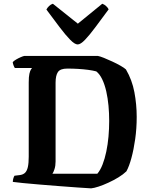

<svg xmlns="http://www.w3.org/2000/svg" viewBox="-20 -1005 814 1026"><path d="M467 1.5Q439.5 0 394 -3.2Q348.5 -6.5 295.8 -10.5Q243 -14.5 192.2 -18.8Q141.5 -23 103 -26.8Q64.5 -30.5 48.5 -33Q48.5 -43 51.5 -52.5Q54.5 -62 57.5 -66L86.5 -69.5Q104 -72 114 -81.8Q124 -91.5 128.8 -112.2Q133.5 -133 133.5 -167.5V-564.5Q133.5 -595 137.2 -611.2Q141 -627.5 145.8 -634.2Q150.5 -641 151 -641.5H59.5Q56 -646 52.5 -655.2Q49 -664.5 48 -673Q53.5 -679.5 65.8 -686.8Q78 -694 90.8 -699.5Q103.5 -705 109.5 -706H503.5Q514.5 -704 535.2 -695.8Q556 -687.5 580.2 -676.2Q604.5 -665 624.5 -653.5Q644.5 -642 653 -634Q686 -577.5 698.2 -512.2Q710.5 -447 710.5 -380.5Q710.5 -319 702.5 -262.2Q694.5 -205.5 682.2 -160.5Q670 -115.5 655.5 -89.5Q638.5 -73 612.8 -57.2Q587 -41.5 559.2 -28.8Q531.5 -16 507 -8Q482.5 0 467 1.5ZM260 -76.5H500Q516 -95 528 -125.8Q540 -156.5 548 -194.8Q556 -233 559.8 -275.2Q563.5 -317.5 563.5 -359Q563.5 -399.5 559.8 -440Q556 -480.5 547.8 -517Q539.5 -553.5 526.2 -581.2Q513 -609 494.5 -623.5Q475.5 -628.5 450.8 -631.8Q426 -635 397.8 -636.8Q369.5 -638.5 339.5 -638.5Q302 -638.5 289.5 -620Q277 -601.5 277 -563V-142Q277 -119 271.2 -101.2Q265.5 -83.5 260 -76.5ZM395 -767.5Q379.5 -767.5 354.8 -792.8Q330 -818 298 -860.5Q266 -903 228 -954Q233 -964 242.5 -973Q252 -982 262.5 -985L396 -878.5L526.5 -985Q537 -981.5 546.8 -972.8Q556.5 -964 560.5 -955Q522 -903 490.2 -860.2Q458.5 -817.5 434.5 -792.5Q410.5 -767.5 395 -767.5Z"/></svg>

Font: Texturina Medium
Style: Regular
Weight: 500
Designer: Guillermo Torres Carreño
Foundry: Omnibus-Type
Version: Version 1.003